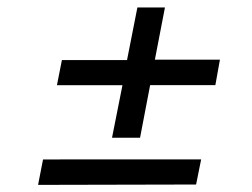

<svg xmlns="http://www.w3.org/2000/svg" viewBox="-20 -629 691 526"><path d="M286.9 -251.7 315.5 -395.6H136L149.6 -464.5H328L356.4 -608.6H431.9L404.3 -465.5H582.5L570 -395.8H391.3L363.7 -251.7ZM84.3 -122.5 97.9 -192.2 531.1 -192.4 517.2 -123.5Z"/></svg>

Font: REM Medium
Style: Italic
Weight: 500
Italic angle: -11°
Designer: Octavio Pardo
Foundry: Ashler Design
Version: Version 1.005;gftools[0.9.28]